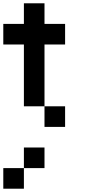

<svg xmlns="http://www.w3.org/2000/svg" viewBox="-20 -770 540 1165"><path d="M0 250H125V375H0ZM0 -500V-625H125V-750H250V-625H375V-500H250V-125H125V-500ZM125 250V125H250V250ZM250 -125H375V0H250Z"/></svg>

Font: Galmuri7 Regular
Style: Regular
Weight: 400
Designer: Lee Minseo (quiple)
Version: Version 2.399;hotconv 1.1.1;makeotfexe 2.6.0 DEVELOPMENT